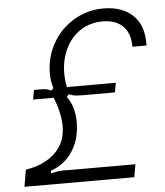

<svg xmlns="http://www.w3.org/2000/svg" viewBox="-54 -821 748 869"><g transform="rotate(-5 320.0 -386.5)"><path d="M35 -77Q117 -89 167.5 -136Q218 -183 218 -259Q218 -316 189 -390H95L103 -433H133Q146 -433 156.5 -431.5Q167 -430 181 -423L191 -434Q181 -465 181 -500Q181 -574 216 -636.5Q251 -699 312.5 -736Q374 -773 448 -773Q533 -773 582 -726Q631 -679 628 -589H564Q564 -651 531 -683Q498 -715 440 -715Q381 -715 337 -685.5Q293 -656 269.5 -605.5Q246 -555 246 -495Q246 -462 253 -433H475L467 -390H319Q301 -390 288 -391.5Q275 -393 258 -400L248 -388Q283 -344 283 -270Q283 -195 247 -139.5Q211 -84 147 -62V-50Q185 -59 208 -58.5Q231 -58 236 -58H531L521 0H22Z"/></g></svg>

Font: Open Sauce Sans Light Italic
Style: Regular
Weight: 300
Italic angle: -10°
Designer: Alfredo Marco Pradil
Foundry: Creative Sauce Fz LLC
Version: Version 1.477